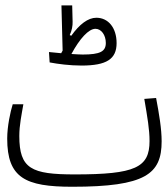

<svg xmlns="http://www.w3.org/2000/svg" viewBox="-20 -693 626 714"><path d="M248.5 1.5C521.5 1.5 581.1 -45.9 581.1 -167.5C581.1 -213.9 571.8 -268.6 560.5 -328.6L516.6 -325.2C528.3 -255.9 536.1 -211.9 536.1 -168.5C536.1 -69.8 482.9 -44.4 258.3 -44.4C97.2 -44.4 51.8 -64.9 51.8 -187.5C51.8 -227.5 60.5 -268.1 66.9 -305.2H27.3C18.6 -277.8 6.8 -223.1 6.8 -177.7C6.8 -31.7 73.7 1.5 248.5 1.5ZM283.2 -449.2C376 -449.2 413.6 -473.1 413.6 -532.7C413.6 -589.4 382.8 -627 338.4 -627C307.1 -627 275.4 -602.5 245.1 -560.1L239.3 -562.5C247.6 -580.1 250.5 -597.7 250 -612.3L248.5 -672.9H208.5L212.9 -504.9C210.9 -502 209.5 -498.5 207.5 -495.1C190.4 -496.6 173.8 -498 162.1 -499.5L164.6 -460.9C194.8 -455.1 238.8 -449.2 283.2 -449.2ZM245.6 -492.2C276.4 -549.3 309.6 -585.9 335 -585.9C356.4 -585.9 373.5 -563 373.5 -533.2C373.5 -501.5 352.1 -490.2 287.6 -490.2C277.3 -490.2 262.2 -491.2 245.6 -492.2Z"/></svg>

Font: Cascadia Code PL ExtraLight
Style: Regular
Weight: 200
Monospace: yes
Designer: Aaron Bell
Foundry: Saja Typeworks
Version: Version 2404.023